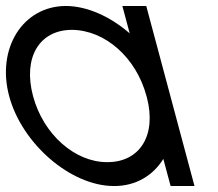

<svg xmlns="http://www.w3.org/2000/svg" viewBox="-41 -603 731 643"><path d="M-10.3 -281C32.3 -122 195.4 20 340.4 20C340.9 20 341.4 20 341.9 20C414.4 20 471.9 -15.5 506 -70.8L519.6 -20L530.4 20H610.4L599.6 -20L529.7 -281L528.7 -284.8L459.5 -543L448.8 -583H368.8L379.5 -543L393.3 -491.3C328.9 -547.1 251.4 -583 178.8 -583C35.1 -582 -53.2 -441 -10.3 -281ZM69.7 -281C34.9 -411 91.2 -503 200.2 -503C310.5 -502 414.9 -411 449.7 -281L451 -276.3C484.1 -148.8 426.6 -60 318.9 -60C318.4 -60 317.8 -60 317.2 -60C210.1 -60 104.1 -152.7 69.7 -281Z"/></svg>

Font: Nordica Advanced
Style: RegularLObl
Weight: 300
Version: Version 1.07